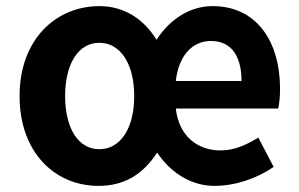

<svg xmlns="http://www.w3.org/2000/svg" viewBox="-20 -594 978 628"><path d="M302 14C387 14 448 -24 494 -95C539 -27 608 14 681 14C749 14 820 -10 875 -48L825 -144C784 -119 746 -102 701 -102C625 -102 565 -150 555 -239H890C893 -252 896 -276 896 -303C896 -458 820 -574 675 -574C603 -574 537 -533 492 -464C450 -532 386 -574 305 -574C164 -574 44 -466 44 -280C44 -94 161 14 302 14ZM555 -329C565 -415 611 -460 670 -460C737 -460 770 -410 770 -329ZM305 -106C236 -106 193 -174 193 -280C193 -385 236 -454 305 -454C374 -454 419 -385 419 -280C419 -174 374 -106 305 -106Z"/></svg>

Font: Noto Sans JP
Style: Bold
Weight: 700
Designer: Ryoko NISHIZUKA  (kana, bopomofo & ideographs); Paul D. Hunt (Latin, Greek & Cyrillic); Sandoll Communications , Soo-you
Foundry: Adobe
Version: Version 2.002;hotconv 1.0.116;makeotfexe 2.5.65601